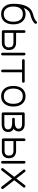

<svg xmlns="http://www.w3.org/2000/svg" viewBox="1347 -2012 678 3412"><g transform="rotate(90 1686.0 -306.0)"><path d="M230 13Q154 13 106 -35Q47 -94 47 -204Q47 -350 91 -438.5Q135 -527 220 -550Q279 -566 311 -580.5Q343 -595 362 -617Q369 -624 378.5 -624.5Q388 -625 395 -619Q403 -612 403.5 -602.5Q404 -593 397 -585Q370 -554 329 -536Q288 -518 232 -504Q154 -482 121 -386Q143 -403 170.5 -412.5Q198 -422 230 -422Q308 -422 355 -372Q384 -344 398.5 -301Q413 -258 413 -204Q413 -93 355 -35Q307 13 230 13ZM230 -34Q295 -34 330.5 -78.5Q366 -123 366 -204Q366 -293 322 -339Q287 -373 230 -373Q173 -373 140 -339Q96 -295 96 -204Q96 -113 140 -69Q173 -34 230 -34Z M541 0Q531 0 524 -7.5Q517 -15 517 -25V-396Q517 -406 524 -413Q531 -420 541 -420Q551 -420 557.5 -413Q564 -406 564 -396V-253H736Q801 -253 836 -218Q869 -185 869 -126Q869 -68 836 -35Q801 0 736 0ZM564 -48H736Q822 -48 822 -126Q822 -164 803 -185Q780 -206 736 -206H564ZM940 13Q930 13 923.5 6.5Q917 0 917 -10V-396Q917 -406 923.5 -413Q930 -420 940 -420Q951 -420 957.5 -413Q964 -406 964 -396V-10Q964 0 957.5 6.5Q951 13 940 13Z M1241 13Q1231 13 1224 6.5Q1217 0 1217 -10V-359H1055Q1045 -359 1038 -366Q1031 -373 1031 -383Q1031 -393 1038 -399.5Q1045 -406 1055 -406H1426Q1436 -406 1443 -399.5Q1450 -393 1450 -383Q1450 -373 1443 -366Q1436 -359 1426 -359H1264V-10Q1264 0 1257.5 6.5Q1251 13 1241 13Z M1690 13Q1605 13 1556 -45.5Q1507 -104 1507 -204Q1507 -305 1556 -363Q1605 -421 1690 -421Q1774 -421 1823.5 -363Q1873 -305 1873 -204Q1873 -104 1823.5 -45.5Q1774 13 1690 13ZM1690 -35Q1755 -35 1790 -79Q1825 -123 1825 -204Q1825 -284 1790 -328Q1755 -372 1690 -372Q1626 -372 1590 -328Q1554 -284 1554 -204Q1554 -123 1590 -79Q1626 -35 1690 -35Z M2002 3Q1992 3 1984.5 -4Q1977 -11 1977 -21V-383Q1977 -393 1984.5 -399.5Q1992 -406 2002 -406H2181Q2252 -406 2287 -371Q2316 -342 2316 -296Q2316 -282 2310.5 -263Q2305 -244 2286 -224Q2282 -220 2277 -216.5Q2272 -213 2267 -209Q2276 -205 2283.5 -199.5Q2291 -194 2298 -188Q2326 -160 2326 -111Q2326 -62 2297 -33Q2260 3 2185 3ZM2025 -44H2185Q2227 -44 2247 -54.5Q2267 -65 2273 -81Q2279 -97 2279 -111Q2279 -138 2265 -154Q2252 -168 2223.5 -175.5Q2195 -183 2152 -183H2097Q2087 -183 2080 -190Q2073 -197 2073 -207Q2073 -217 2080 -223.5Q2087 -230 2097 -230H2152Q2208 -230 2238 -247Q2268 -264 2268 -296Q2268 -308 2265 -319Q2262 -330 2254 -337Q2230 -359 2181 -359H2025Z M2464 0Q2454 0 2447 -7.5Q2440 -15 2440 -25V-396Q2440 -406 2447 -413Q2454 -420 2464 -420Q2474 -420 2480.5 -413Q2487 -406 2487 -396V-253H2659Q2724 -253 2759 -218Q2792 -185 2792 -126Q2792 -68 2759 -35Q2724 0 2659 0ZM2487 -48H2659Q2745 -48 2745 -126Q2745 -164 2726 -185Q2703 -206 2659 -206H2487ZM2863 13Q2853 13 2846.5 6.5Q2840 0 2840 -10V-396Q2840 -406 2846.5 -413Q2853 -420 2863 -420Q2874 -420 2880.5 -413Q2887 -406 2887 -396V-10Q2887 0 2880.5 6.5Q2874 13 2863 13Z M2975 8Q2968 2 2966.5 -8Q2965 -18 2972 -25L3123 -220L2997 -382Q2991 -390 2992.5 -399.5Q2994 -409 3001 -416Q3009 -421 3018.5 -420Q3028 -419 3034 -411L3153 -258L3272 -411Q3278 -419 3287.5 -420Q3297 -421 3305 -415Q3313 -409 3314 -399.5Q3315 -390 3309 -382L3183 -220L3335 -25Q3340 -18 3339 -8Q3338 2 3330 8Q3323 14 3313 12.5Q3303 11 3297 4L3153 -181L3009 4Q3003 11 2993 12.5Q2983 14 2975 8Z"/></g></svg>

Font: Zen Kurenaido
Style: Regular
Weight: 400
Designer: Yoshimichi Ohira
Foundry: Positype
Version: Version 1.001